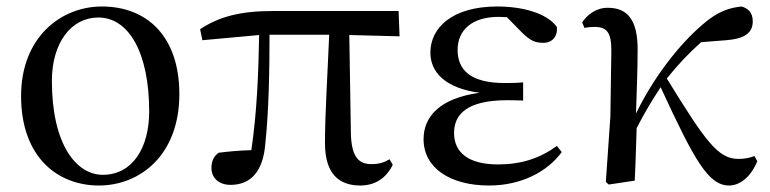

<svg xmlns="http://www.w3.org/2000/svg" viewBox="-20 -557 2374 592"><path d="M285 15C410 15 533 -77 533 -267C533 -444 434 -537 294 -537C168 -537 45 -442 45 -261C45 -72 158 15 285 15ZM297 -18C216 -18 140 -110 140 -308C140 -424 199 -503 283 -503C378 -503 440 -393 440 -213C440 -102 389 -18 297 -18Z M1091 15C1137 15 1171 -8 1191 -49L1181 -66C1164 -56 1150 -51 1125 -51C1087 -51 1065 -72 1062 -140L1057 -449L1212 -445L1209 -523H820C722 -523 656 -506 597 -467L604 -433L779 -449C777 -339 773 -216 755 -94C717 -93 685 -90 654 -86C639 -75 632 -60 632 -39C632 -8 655 13 691 13C753 13 791 -28 798 -113C809 -218 811 -339 811 -450H995C990 -328 982 -205 982 -116C982 -21 1025 15 1091 15Z M1488 15C1588 15 1668 -28 1712 -88L1697 -107C1645 -69 1587 -50 1516 -50C1424 -50 1380 -87 1380 -147C1380 -203 1418 -248 1544 -248C1555 -248 1566 -248 1593 -247V-303C1569 -301 1553 -301 1536 -301C1430 -301 1391 -342 1391 -403C1391 -465 1436 -505 1518 -505L1543 -504L1587 -459C1616 -430 1631 -425 1656 -425C1682 -425 1700 -444 1697 -474C1666 -517 1590 -537 1513 -537C1374 -537 1307 -471 1307 -395C1307 -334 1353 -285 1459 -271C1334 -254 1286 -196 1286 -128C1286 -39 1368 15 1488 15Z M2228 15C2261 15 2295 -11 2315 -60L2306 -76C2295 -71 2277 -67 2257 -67C2194 -67 2156 -120 2036 -315C2072 -360 2107 -396 2142 -427L2219 -433C2273 -437 2301 -454 2301 -491C2301 -520 2285 -532 2266 -537C2230 -533 2194 -523 2147 -482C2073 -419 1995 -318 1941 -207C1943 -273 1946 -340 1946 -401C1947 -498 1913 -533 1854 -533C1818 -533 1791 -512 1775 -488L1782 -471C1791 -473 1802 -474 1813 -474C1851 -474 1865 -457 1865 -402L1862 -198L1848 4L1857 12L1937 0C1940 -54 1941 -107 1943 -162C1971 -216 1989 -245 2017 -288C2121 -63 2164 15 2228 15Z"/></svg>

Font: Noto Serif TC Medium
Style: Regular
Weight: 500
Designer: Ryoko NISHIZUKA 西塚涼子 (kana & ideographs); Frank Grießhammer (Latin, Greek & Cyrillic); Wenlong ZHANG 张文龙 (bopomofo); San
Foundry: Adobe
Version: Version 2.001;hotconv 1.1.0;makeotfexe 2.6.0